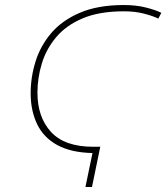

<svg xmlns="http://www.w3.org/2000/svg" viewBox="-20 -744 662 764"><path d="M348 -135Q262 -137 207.5 -167Q153 -197 127.5 -250.5Q102 -304 102 -373Q102 -437 121.5 -499.5Q141 -562 184 -612.5Q227 -663 298.5 -693.5Q370 -724 473 -724Q522 -724 561 -714Q600 -704 622 -693L610 -670Q590 -680 554 -689.5Q518 -699 473 -699Q375 -699 309 -671Q243 -643 203.5 -596Q164 -549 146.5 -491.5Q129 -434 129 -375Q129 -278 183 -219Q237 -160 351 -160H379L346 0H320Z"/></svg>

Font: Noto Sans Thin
Style: Italic
Weight: 100
Italic angle: -12°
Designer: Monotype Design Team
Foundry: Monotype Imaging Inc.
Version: Version 2.013; ttfautohint (v1.8.4.7-5d5b)